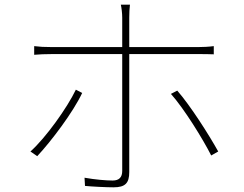

<svg xmlns="http://www.w3.org/2000/svg" viewBox="-20 -787 1040 820"><path d="M139 -120C198 -183 292 -307 331 -390L304 -404C267 -327 176 -199 110 -140ZM829 -556C850 -556 871 -556 893 -555V-590C870 -587 847 -586 828 -586H532V-712C532 -730 533 -753 535 -767H496C499 -755 502 -730 502 -712V-586H199C167 -586 152 -587 126 -590V-553C151 -555 169 -556 200 -556H502V-57C502 -30 489 -16 461 -16C433 -16 386 -20 341 -28L343 7C374 10 434 13 465 13C515 13 532 -5 532 -52V-556ZM710 -386C767 -322 846 -194 882 -123L912 -140C872 -212 793 -336 737 -400Z"/></svg>

Font: Noto Sans CJK JP Thin
Style: Regular
Weight: 250
Designer: Ryoko NISHIZUKA (kana & ideographs); Paul D. Hunt (Latin, Greek & Cyrillic); Wenlong ZHANG (bopomofo); Sandoll Communica
Foundry: Adobe Systems Incorporated
Version: Version 1.004;PS 1.004;hotconv 1.0.82;makeotf.lib2.5.63406